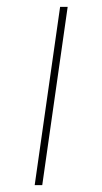

<svg xmlns="http://www.w3.org/2000/svg" viewBox="-20 -539 298 559"><path d="M103 0H81L155 -519H177Z"/></svg>

Font: FiraGO Thin
Style: Italic
Weight: 100
Italic angle: -8°
Designer: bBox Type GmbH
Foundry: bBox Type GmbH
Version: Version 1.001